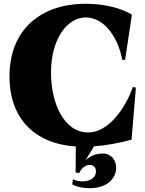

<svg xmlns="http://www.w3.org/2000/svg" viewBox="-20 -759 767 1013"><path d="M452 234C551 234 593 177 593 126C593 87 567 51 523 51C483 51 457 64 431 87L476 13C542 8 608 -4 674 -22L697 -297L681 -300C642 -189 553 -61 447 -60C313 -59 249 -223 249 -375C249 -557 337 -667 432 -667C534 -667 605 -555 625 -443H640L676 -682C618 -717 529 -739 434 -739C196 -740 30 -603 30 -356C30 -135 161 -1 380 14L379 151L398 154C411 125 434 111 453 111C471 111 485 122 486 141C489 179 454 198 415 198C398 198 380 194 365 187L361 214C388 228 420 234 452 234Z"/></svg>

Font: Sinistre Bold
Style: Regular
Weight: 900
Designer: Jules Durand
Foundry: Collletttivo
Version: Version 69.420;Glyphs 3.2 (3217)